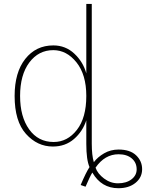

<svg xmlns="http://www.w3.org/2000/svg" viewBox="-20 -741 770 994"><path d="M474.6 127Q485.4 158.2 518.6 183.1Q551.8 208 590.8 208Q633.8 208 660.6 187.5Q687.5 167 687.5 135.7Q687.5 100.6 662.1 79.1Q636.7 57.6 593.8 57.6Q522.5 57.6 474.6 127ZM55.7 -244.1Q55.7 -366.2 110.8 -436Q166 -505.9 255.9 -505.9Q319.3 -505.9 364.7 -463.4Q410.2 -420.9 426.8 -361.3V-720.7H455.1V2.9Q455.1 63.5 465.8 98.6Q485.4 72.3 519 52.7Q552.7 33.2 593.8 33.2Q653.3 33.2 684.6 63Q715.8 92.8 715.8 134.8Q715.8 177.7 681.6 205.6Q647.5 233.4 592.8 233.4Q504.9 233.4 458 152.3Q445.3 172.9 422.9 225.6L397.5 216.8Q424.8 152.3 443.4 124Q426.8 86.9 426.8 3.9V-118.2Q408.2 -60.5 363.3 -21.5Q318.4 17.6 253.9 17.6Q172.9 17.6 114.3 -47.9Q55.7 -113.3 55.7 -244.1ZM84 -244.1Q84 -136.7 130.9 -71.3Q177.7 -5.9 257.8 -5.9Q329.1 -5.9 377.9 -68.4Q426.8 -130.9 426.8 -244.1Q426.8 -354.5 376 -418Q325.2 -481.4 255.9 -481.4Q179.7 -481.4 131.8 -417.5Q84 -353.5 84 -244.1Z"/></svg>

Font: Gothic A1 Thin
Style: Regular
Weight: 250
Designer: HanYang I&C Co.,Ltd.
Foundry: HanYang I&C Co.,Ltd.
Version: Version 2.50